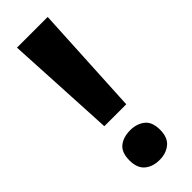

<svg xmlns="http://www.w3.org/2000/svg" viewBox="-243 -982 774 774"><g transform="rotate(-45 144.0 -594.5)"><path d="M207 -485H82L57 -958H232ZM56 -316Q56 -361 80.5 -380.5Q105 -400 144 -400Q181 -400 206 -380.5Q231 -361 231 -316Q231 -272 206 -251.5Q181 -231 144 -231Q105 -231 80.5 -251.5Q56 -272 56 -316Z"/></g></svg>

Font: Noto Sans Khmer UI ExtraCondensed
Style: Bold
Weight: 700
Width: 2
Designer: Danh Hong and the Monotype Design Team
Foundry: Monotype Imaging Inc.
Version: Version 2.002; ttfautohint (v1.8.4.7-5d5b)